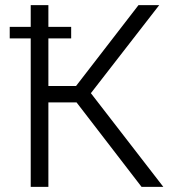

<svg xmlns="http://www.w3.org/2000/svg" viewBox="-20 -730 685 750"><path d="M100 0V-580H18V-625H100V-710H169V-625H258V-580H169V-394H277L521 -710H602L335 -366L618 0H533L279 -330H169V0Z"/></svg>

Font: Raleway
Style: Regular
Weight: 400
Designer: Matt McInerney, Pablo Impallari, Rodrigo Fuenzalida
Foundry: Matt McInerney, Pablo Impallari, Rodrigo Fuenzalida
Version: Version 4.101;RELEASE